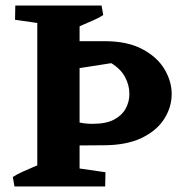

<svg xmlns="http://www.w3.org/2000/svg" viewBox="-20 -670 652 690"><path d="M222 -147 225 -240Q247 -234 267 -229.5Q287 -225 313 -225Q361 -225 389.5 -240Q418 -255 431.5 -279.5Q445 -304 445 -332Q445 -364 429.5 -393Q414 -422 380 -443L245 -422L183 -522H356Q438 -522 491.5 -493.5Q545 -465 571 -421.5Q597 -378 597 -332Q597 -285 570 -242.5Q543 -200 488.5 -174Q434 -148 352 -148ZM32 0 26 -34Q40 -43 60.5 -52.5Q81 -62 99.5 -69.5Q118 -77 125 -81L126 0ZM218 0 221 -71 359 -51 358 0ZM114 0V-650H266V0ZM172 -579 34 -599 35 -650H175ZM252 -569 251 -650H345L351 -616Q338 -607 317.5 -598Q297 -589 278.5 -581Q260 -573 252 -569Z"/></svg>

Font: Eczar SemiBold
Style: Regular
Weight: 600
Designer: Vaibhav Singh
Foundry: Rosetta Type Foundry
Version: Version 2.000